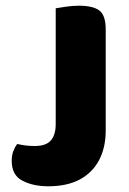

<svg xmlns="http://www.w3.org/2000/svg" viewBox="-20 -637 452 672"><path d="M175 -290H350V-180Q350 -121 327 -77Q304 -33 259.5 -9Q215 15 149 15Q96 15 58.5 -4.5Q21 -24 21 -74Q21 -94 27 -109Q33 -124 40 -133Q59 -129 72.5 -127.5Q86 -126 102 -126Q141 -126 158 -145.5Q175 -165 175 -203ZM350 -213H175V-608Q187 -610 210.5 -613.5Q234 -617 256 -617Q306 -617 328 -600Q350 -583 350 -534Z"/></svg>

Font: Baloo Bhaijaan 2 ExtraBold
Style: Regular
Weight: 800
Designer: Sanskriti Dholi, Noopur Datye and Ek Type
Foundry: Ek Type
Version: Version 1.701